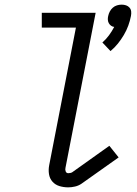

<svg xmlns="http://www.w3.org/2000/svg" viewBox="-20 -795 590 827"><path d="M456 -575 421 -612Q437 -626 449.5 -643Q462 -660 472 -679Q464 -680 458 -684.5Q452 -689 448.5 -695.5Q445 -702 444.5 -710Q444 -718 446 -726Q448 -736 453 -745.5Q458 -755 466 -762Q474 -769 484 -772Q494 -775 504 -775Q514 -775 523 -772Q532 -769 538 -762Q544 -755 545 -745.5Q546 -736 544 -726Q540 -705 532.5 -684.5Q525 -664 513.5 -644.5Q502 -625 488 -607.5Q474 -590 456 -575ZM274 12Q254 12 236 6.5Q218 1 206 -12.5Q194 -26 191 -45Q188 -64 192 -84L307 -676H160V-740H392L262 -72Q260 -64 263 -56.5Q266 -49 274 -49Q278 -49 283 -50Q288 -51 291 -53L451 -167L491 -117L330 -3Q318 5 303 8.5Q288 12 274 12Z"/></svg>

Font: Lode
Style: Italic
Weight: 400
Italic angle: -11°
Monospace: yes
Designer: Belleve Invis
Foundry: Belleve Invis
Version: Version 29.2.0; ttfautohint (v1.8.3)